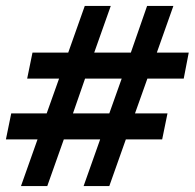

<svg xmlns="http://www.w3.org/2000/svg" viewBox="-31 -630 659 650"><path d="M40 0 96 -158H-11L7 -246H127L169 -364H61L79 -452H200L256 -610H344L288 -452H412L467 -610H556L500 -452H608L591 -364H468L426 -246H536L518 -158H395L339 0H252L308 -158H185L129 0ZM216 -246H339L381 -364H257Z"/></svg>

Font: Piazzolla ExtraBold
Style: Italic
Weight: 800
Italic angle: -11.3°
Designer: Juan Pablo del Peral
Foundry: Huerta Tipografica
Version: Version 1.330